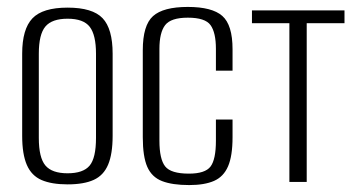

<svg xmlns="http://www.w3.org/2000/svg" viewBox="-20 -525 1031 554"><path d="M175 7Q129 7 100 -5.5Q71 -18 57.5 -49Q44 -80 44 -133V-370Q44 -441 73.5 -472Q103 -503 175 -503Q247 -503 276 -472.5Q305 -442 305 -370V-133Q305 -81 292 -50Q279 -19 250.5 -6Q222 7 175 7ZM175 -25Q220 -25 238.5 -47Q257 -69 257 -127V-370Q257 -424 239 -447.5Q221 -471 175 -471Q130 -471 111 -448.5Q92 -426 92 -370V-127Q92 -70 111 -47.5Q130 -25 175 -25Z M526 9Q477 9 447.5 -2.5Q418 -14 405 -43.5Q392 -73 392 -129V-380Q392 -452 421.5 -478.5Q451 -505 522 -505Q592 -505 621.5 -479Q651 -453 651 -383V-321H603V-384Q603 -431 587.5 -452.5Q572 -474 522 -474Q473 -474 456.5 -452.5Q440 -431 440 -384V-119Q440 -66 456.5 -45Q473 -24 525 -24Q572 -24 587.5 -44.5Q603 -65 603 -119V-180H651V-129Q651 -75 638 -45Q625 -15 597.5 -3Q570 9 526 9Z M815 0V-458H707V-495H974V-458H865V0Z"/></svg>

Font: Alumni Sans Light
Style: Regular
Weight: 300
Version: Version 1.018